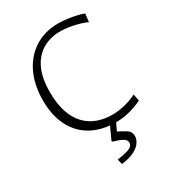

<svg xmlns="http://www.w3.org/2000/svg" viewBox="-203 -727 945 1057"><g transform="rotate(-30 270.0 -198.0)"><path d="M341 10Q255 10 190 -25Q125 -60 89 -128.5Q53 -197 53 -295Q53 -391 87.5 -464.5Q122 -538 186.5 -579.5Q251 -621 339 -621Q365 -621 394.5 -617Q424 -613 450.5 -607Q477 -601 494 -594L488 -542Q454 -558 404.5 -568.5Q355 -579 309 -577Q252 -574 206.5 -545Q161 -516 135 -459.5Q109 -403 109 -316Q109 -241 127 -187.5Q145 -134 177.5 -100.5Q210 -67 253 -51.5Q296 -36 345 -36Q382 -36 423 -45.5Q464 -55 502 -74L510 -31Q485 -17 438 -3.5Q391 10 341 10ZM268 87 308 0H347L320 56Q353 73 373.5 86Q394 99 394 128Q394 148 379.5 168.5Q365 189 334.5 204Q304 219 255 225L247 192Q294 186 321.5 176Q349 166 349 142Q349 126 330.5 115Q312 104 271 92Z"/></g></svg>

Font: Ancizar Sans Thin
Style: Regular
Weight: 100
Designer: Cesar Puertas, Viviana Monsalve, Julian Moncada, Julian Prieto, Jose Castro, Mariel Hernandez, Felipe Aragon, Sara Alarc
Version: Version 8.100